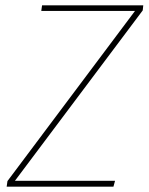

<svg xmlns="http://www.w3.org/2000/svg" viewBox="-20 -701 558 721"><path d="M5 0 8 -21 487 -660H135L138 -681H518L516 -662L36 -22H412L406 0Z"/></svg>

Font: Fira Sans Thin
Style: Italic
Weight: 250
Italic angle: -8°
Designer: Carrois Corporate & Edenspiekermann AG
Foundry: Carrois Corporate GbR & Edenspiekermann AG
Version: Version 4.203